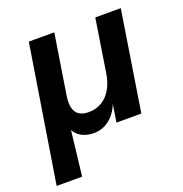

<svg xmlns="http://www.w3.org/2000/svg" viewBox="-122 -597 844 885"><g transform="rotate(-20 300.0 -154.5)"><path d="M7 180 114 -489H239L193 -198Q187 -162 192.5 -137.5Q198 -113 216 -101Q234 -89 263 -89Q300 -89 328 -106Q356 -123 374 -154Q392 -185 399 -227L440 -489H565L488 0H366L382 -102H385Q368 -49 333 -19.5Q298 10 252 10Q218 10 192.5 -4Q167 -18 155 -44L158 -45L132 180Z"/></g></svg>

Font: Nunito Sans 12pt ExtraLight
Style: Italic
Weight: 200
Italic angle: -9°
Designer: Vernon Adams
Foundry: Vernon Adams
Version: Version 3.101;gftools[0.9.27]